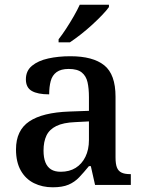

<svg xmlns="http://www.w3.org/2000/svg" viewBox="-20 -786 615 816"><path d="M204 10Q160 10 124.5 -7.5Q89 -25 68.5 -61Q48 -97 48 -151Q48 -232 104.5 -270Q161 -308 275 -312L358 -315V-373Q358 -410 352 -436.5Q346 -463 327.5 -478Q309 -493 272 -493Q239 -493 220.5 -479.5Q202 -466 195.5 -441.5Q189 -417 189 -385Q140 -385 115 -399.5Q90 -414 90 -449Q90 -485 116 -506.5Q142 -528 185 -537.5Q228 -547 279 -547Q375 -547 423 -508.5Q471 -470 471 -375V-117Q471 -89 477 -74Q483 -59 496.5 -52.5Q510 -46 532 -46H536V0H384L366 -80H358Q336 -53 316.5 -32.5Q297 -12 271 -1Q245 10 204 10ZM238 -56Q275 -56 301.5 -72.5Q328 -89 343 -119.5Q358 -150 358 -191V-270L300 -267Q249 -265 219.5 -250.5Q190 -236 177.5 -210Q165 -184 165 -146Q165 -116 173 -96Q181 -76 197 -66Q213 -56 238 -56ZM229 -619Q244 -638 261 -664Q278 -690 293.5 -717Q309 -744 319 -766H443V-756Q434 -743 415 -723Q396 -703 372 -681Q348 -659 323 -639.5Q298 -620 277 -606H229Z"/></svg>

Font: Noto Rashi Hebrew Medium
Style: Regular
Weight: 500
Version: Version 1.006